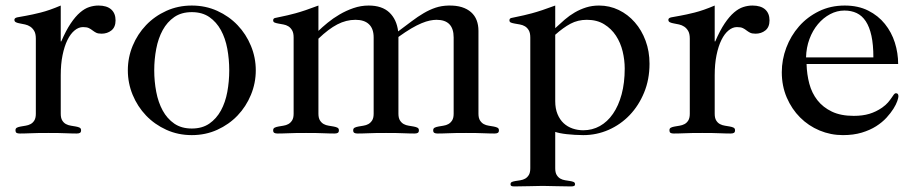

<svg xmlns="http://www.w3.org/2000/svg" viewBox="-20 -482 3318 696"><path d="M109.9 -341.8Q109.9 -359.9 104 -369.9Q98.1 -379.9 89.6 -385.5Q81.1 -391.1 71 -393.3Q61 -395.5 52.5 -397Q43.9 -398.4 38.1 -401.1Q32.2 -403.8 32.2 -410.2Q32.2 -417 43 -419.2Q53.7 -421.4 75 -425Q96.2 -428.7 127.4 -436.5Q158.7 -444.3 200.2 -461.9V-332H202.1Q219.2 -371.6 236.3 -397Q253.4 -422.4 270.3 -436.8Q287.1 -451.2 303.7 -456.5Q320.3 -461.9 336.9 -461.9Q367.2 -461.9 383.1 -447.8Q398.9 -433.6 398.9 -408.2Q398.9 -383.8 384 -371.8Q369.1 -359.9 348.1 -359.9Q335.4 -359.9 328.4 -363.5Q321.3 -367.2 315.4 -371.8Q309.6 -376.5 302.2 -380.1Q294.9 -383.8 280.8 -383.8Q265.1 -383.8 250.5 -371.8Q235.8 -359.9 224.6 -337.2Q213.4 -314.5 206.8 -282.2Q200.2 -250 200.2 -209V-69.8Q200.2 -54.2 205.6 -45.4Q210.9 -36.6 219.2 -32.2Q227.5 -27.8 237.1 -26.4Q246.6 -24.9 254.9 -23.4Q263.2 -22 268.6 -19.3Q273.9 -16.6 273.9 -9.8Q273.9 -2.9 270 -0.5Q266.1 2 257.8 2Q248.5 2 239 1.7Q229.5 1.5 217.8 1Q206.1 0.5 190.7 0.2Q175.3 0 154.8 0Q134.3 0 119.1 0.2Q104 0.5 92.3 1Q80.6 1.5 71 1.7Q61.5 2 51.8 2Q43.5 2 39.8 -0.5Q36.1 -2.9 36.1 -9.8Q36.1 -16.6 41.5 -19.3Q46.9 -22 55.2 -23.4Q63.5 -24.9 73 -26.4Q82.5 -27.8 90.8 -32.2Q99.1 -36.6 104.5 -45.4Q109.9 -54.2 109.9 -69.8Z M675.3 7.8Q625.5 7.8 583 -11.5Q540.5 -30.8 509.5 -63.2Q478.5 -95.7 460.9 -138.2Q443.4 -180.7 443.4 -227.1Q443.4 -273.4 460.9 -315.9Q478.5 -358.4 509.5 -390.9Q540.5 -423.3 583 -442.6Q625.5 -461.9 675.3 -461.9Q725.1 -461.9 767.6 -442.6Q810.1 -423.3 841.1 -390.9Q872.1 -358.4 889.6 -315.9Q907.2 -273.4 907.2 -227.1Q907.2 -180.7 889.6 -138.2Q872.1 -95.7 841.1 -63.2Q810.1 -30.8 767.6 -11.5Q725.1 7.8 675.3 7.8ZM675.3 -16.1Q712.9 -16.1 738.8 -33.9Q764.6 -51.8 780.8 -81.3Q796.9 -110.8 804 -148.9Q811 -187 811 -227.1Q811 -267.1 804 -305.2Q796.9 -343.3 780.8 -372.8Q764.6 -402.3 738.8 -420.2Q712.9 -438 675.3 -438Q637.7 -438 611.8 -420.2Q585.9 -402.3 569.8 -372.8Q553.7 -343.3 546.4 -305.2Q539.1 -267.1 539.1 -227.1Q539.1 -187 546.4 -148.9Q553.7 -110.8 569.8 -81.3Q585.9 -51.8 611.8 -33.9Q637.7 -16.1 675.3 -16.1Z M1424.3 -69.8Q1424.3 -54.2 1429.9 -45.4Q1435.5 -36.6 1443.6 -32.2Q1451.7 -27.8 1461.4 -26.4Q1471.2 -24.9 1479.2 -23.4Q1487.3 -22 1492.9 -19.3Q1498.5 -16.6 1498.5 -9.8Q1498.5 -2.9 1494.6 -0.5Q1490.7 2 1482.4 2Q1473.1 2 1463.6 1.7Q1454.1 1.5 1442.4 1Q1430.7 0.5 1415.3 0.2Q1399.9 0 1379.4 0Q1358.9 0 1343.5 0.2Q1328.1 0.5 1316.4 1Q1304.7 1.5 1295.2 1.7Q1285.6 2 1276.4 2Q1268.1 2 1264.2 -0.5Q1260.3 -2.9 1260.3 -9.8Q1260.3 -16.6 1265.9 -19.3Q1271.5 -22 1279.5 -23.4Q1287.6 -24.9 1297.4 -26.4Q1307.1 -27.8 1315.2 -32.2Q1323.2 -36.6 1328.9 -45.4Q1334.5 -54.2 1334.5 -69.8V-346.2Q1334.5 -377.9 1317.6 -394Q1300.8 -410.2 1268.6 -410.2Q1234.9 -410.2 1202.9 -393.6Q1170.9 -377 1134.3 -341.8V-69.8Q1134.3 -54.2 1139.9 -45.4Q1145.5 -36.6 1153.6 -32.2Q1161.6 -27.8 1171.4 -26.4Q1181.2 -24.9 1189.2 -23.4Q1197.3 -22 1202.9 -19.3Q1208.5 -16.6 1208.5 -9.8Q1208.5 -2.9 1204.6 -0.5Q1200.7 2 1192.4 2Q1183.1 2 1173.6 1.7Q1164.1 1.5 1152.3 1Q1140.6 0.5 1125.2 0.2Q1109.9 0 1089.4 0Q1068.8 0 1053.5 0.2Q1038.1 0.5 1026.4 1Q1014.6 1.5 1005.1 1.7Q995.6 2 986.3 2Q978 2 974.1 -0.5Q970.2 -2.9 970.2 -9.8Q970.2 -16.6 975.8 -19.3Q981.4 -22 989.5 -23.4Q997.6 -24.9 1007.3 -26.4Q1017.1 -27.8 1025.1 -32.2Q1033.2 -36.6 1038.8 -45.4Q1044.4 -54.2 1044.4 -69.8V-346.2Q1044.4 -362.8 1038.8 -372.3Q1033.2 -381.8 1025.1 -386.7Q1017.1 -391.6 1007.3 -393.3Q997.6 -395 989.5 -396.5Q981.4 -397.9 975.8 -400.1Q970.2 -402.3 970.2 -408.2Q970.2 -415 976.6 -416.7Q982.9 -418.5 1001 -421.9Q1019 -425.3 1051 -433.8Q1083 -442.4 1134.3 -461.9V-370.1Q1147.9 -383.3 1167.5 -399.4Q1187 -415.5 1210.7 -429.4Q1234.4 -443.4 1261.2 -452.6Q1288.1 -461.9 1316.4 -461.9Q1364.7 -461.9 1391.4 -436.8Q1418 -411.6 1423.3 -368.2Q1450.2 -388.2 1472.4 -405Q1494.6 -421.9 1515.9 -434.3Q1537.1 -446.8 1558.8 -454.1Q1580.6 -461.4 1606.4 -461.9Q1633.8 -462.4 1654.1 -456.1Q1674.3 -449.7 1687.7 -437.7Q1701.2 -425.8 1707.8 -408.7Q1714.4 -391.6 1714.4 -370.1V-69.8Q1714.4 -54.2 1720 -45.4Q1725.6 -36.6 1733.6 -32.2Q1741.7 -27.8 1751.5 -26.4Q1761.2 -24.9 1769.3 -23.4Q1777.3 -22 1783 -19.3Q1788.6 -16.6 1788.6 -9.8Q1788.6 -2.9 1784.7 -0.5Q1780.8 2 1772.5 2Q1763.2 2 1753.7 1.7Q1744.1 1.5 1732.2 1Q1720.2 0.5 1705.1 0.2Q1689.9 0 1669.4 0Q1648.9 0 1633.5 0.2Q1618.2 0.5 1606.4 1Q1594.7 1.5 1585.2 1.7Q1575.7 2 1566.4 2Q1558.1 2 1554.2 -0.5Q1550.3 -2.9 1550.3 -9.8Q1550.3 -16.6 1555.9 -19.3Q1561.5 -22 1569.6 -23.4Q1577.6 -24.9 1587.4 -26.4Q1597.2 -27.8 1605.2 -32.2Q1613.3 -36.6 1618.9 -45.4Q1624.5 -54.2 1624.5 -69.8V-346.2Q1624.5 -410.2 1562.5 -410.2Q1551.8 -410.2 1538.3 -407.5Q1524.9 -404.8 1508.3 -397.9Q1491.7 -391.1 1470.9 -378.9Q1450.2 -366.7 1424.3 -348.1Z M1992.7 -115.2Q1992.7 -88.4 2001 -68.4Q2009.3 -48.3 2023.2 -35.4Q2037.1 -22.5 2055.7 -16.1Q2074.2 -9.8 2094.2 -9.8Q2127 -9.8 2154.5 -25.1Q2182.1 -40.5 2202.1 -69.6Q2222.2 -98.6 2233.4 -140.1Q2244.6 -181.6 2244.6 -233.9Q2244.6 -264.2 2237.1 -295.7Q2229.5 -327.1 2212.9 -352.5Q2196.3 -377.9 2170.2 -394Q2144 -410.2 2107.4 -410.2Q2074.7 -410.2 2048.1 -396Q2021.5 -381.8 1992.7 -356ZM1992.7 -379.9Q2009.8 -396 2027.1 -410.9Q2044.4 -425.8 2063.7 -437Q2083 -448.2 2104.7 -455.1Q2126.5 -461.9 2151.4 -461.9Q2189.5 -461.9 2222.9 -445.8Q2256.3 -429.7 2281.2 -401.1Q2306.2 -372.6 2320.3 -334.2Q2334.5 -295.9 2334.5 -251Q2334.5 -193.8 2314.9 -146.5Q2295.4 -99.1 2262.5 -64.7Q2229.5 -30.3 2186 -11.2Q2142.6 7.8 2094.2 7.8Q2079.1 7.8 2063.7 6.8Q2048.3 5.9 2034.7 4.4Q2021 2.9 2010.3 0.7Q1999.5 -1.5 1992.7 -3.9V127.9Q1992.7 143.6 1998 152.3Q2003.4 161.1 2011.2 165.5Q2019 169.9 2028.6 171.4Q2038.1 172.9 2045.9 174.1Q2053.7 175.3 2059.1 177.5Q2064.5 179.7 2064.5 186Q2064.5 190.4 2061 192.1Q2057.6 193.8 2049.3 193.8Q2020.5 193.8 1996.1 192.9Q1971.7 191.9 1947.3 191.9Q1923.3 191.9 1898.7 192.9Q1874 193.8 1845.2 193.8Q1836.9 193.8 1833.7 192.1Q1830.6 190.4 1830.6 186Q1830.6 179.7 1835.9 177.5Q1841.3 175.3 1849.1 174.1Q1856.9 172.9 1866.5 171.4Q1876 169.9 1883.8 165.5Q1891.6 161.1 1897 152.3Q1902.3 143.6 1902.3 127.9V-346.2Q1902.3 -362.8 1896.7 -372.3Q1891.1 -381.8 1882.8 -386.7Q1874.5 -391.6 1864.5 -393.3Q1854.5 -395 1846.2 -396.5Q1837.9 -397.9 1832.3 -400.1Q1826.7 -402.3 1826.7 -408.2Q1826.7 -415 1833 -416.7Q1839.4 -418.5 1857.4 -421.9Q1875.5 -425.3 1908 -433.8Q1940.4 -442.4 1992.7 -461.9Z M2480.5 -341.8Q2480.5 -359.9 2474.6 -369.9Q2468.8 -379.9 2460.2 -385.5Q2451.7 -391.1 2441.7 -393.3Q2431.6 -395.5 2423.1 -397Q2414.6 -398.4 2408.7 -401.1Q2402.8 -403.8 2402.8 -410.2Q2402.8 -417 2413.6 -419.2Q2424.3 -421.4 2445.6 -425Q2466.8 -428.7 2498 -436.5Q2529.3 -444.3 2570.8 -461.9V-332H2572.8Q2589.8 -371.6 2606.9 -397Q2624 -422.4 2640.9 -436.8Q2657.7 -451.2 2674.3 -456.5Q2690.9 -461.9 2707.5 -461.9Q2737.8 -461.9 2753.7 -447.8Q2769.5 -433.6 2769.5 -408.2Q2769.5 -383.8 2754.6 -371.8Q2739.7 -359.9 2718.8 -359.9Q2706.1 -359.9 2699 -363.5Q2691.9 -367.2 2686 -371.8Q2680.2 -376.5 2672.9 -380.1Q2665.5 -383.8 2651.4 -383.8Q2635.7 -383.8 2621.1 -371.8Q2606.4 -359.9 2595.2 -337.2Q2584 -314.5 2577.4 -282.2Q2570.8 -250 2570.8 -209V-69.8Q2570.8 -54.2 2576.2 -45.4Q2581.5 -36.6 2589.8 -32.2Q2598.1 -27.8 2607.7 -26.4Q2617.2 -24.9 2625.5 -23.4Q2633.8 -22 2639.2 -19.3Q2644.5 -16.6 2644.5 -9.8Q2644.5 -2.9 2640.6 -0.5Q2636.7 2 2628.4 2Q2619.1 2 2609.6 1.7Q2600.1 1.5 2588.4 1Q2576.7 0.5 2561.3 0.2Q2545.9 0 2525.4 0Q2504.9 0 2489.7 0.2Q2474.6 0.5 2462.9 1Q2451.2 1.5 2441.7 1.7Q2432.1 2 2422.4 2Q2414.1 2 2410.4 -0.5Q2406.7 -2.9 2406.7 -9.8Q2406.7 -16.6 2412.1 -19.3Q2417.5 -22 2425.8 -23.4Q2434.1 -24.9 2443.6 -26.4Q2453.1 -27.8 2461.4 -32.2Q2469.7 -36.6 2475.1 -45.4Q2480.5 -54.2 2480.5 -69.8Z M2903.8 -250Q2904.8 -212.4 2913.8 -178.5Q2922.9 -144.5 2943.1 -118.7Q2963.4 -92.8 2995.6 -77.4Q3027.8 -62 3074.7 -62Q3106.9 -62 3131.3 -69.3Q3155.8 -76.7 3177.7 -91.8Q3191.4 -101.6 3199.2 -110.8Q3207 -120.1 3211.9 -127.4Q3216.8 -134.8 3220.2 -139.4Q3223.6 -144 3228 -144Q3236.8 -144 3236.8 -132.8Q3236.8 -127.9 3232.7 -115.7Q3228.5 -103.5 3218.8 -87.9Q3209 -72.3 3193.6 -55.4Q3178.2 -38.6 3156 -24.4Q3133.8 -10.3 3103.8 -1.2Q3073.7 7.8 3035.6 7.8Q2991.2 7.8 2950.9 -9Q2910.6 -25.9 2880.4 -56.2Q2850.1 -86.4 2832 -128.4Q2814 -170.4 2814 -220.2Q2814 -265.6 2830.3 -309.1Q2846.7 -352.5 2876.5 -386.5Q2906.2 -420.4 2948.5 -441.2Q2990.7 -461.9 3042 -461.9Q3090.8 -461.9 3127.2 -443.6Q3163.6 -425.3 3187.7 -395.3Q3211.9 -365.2 3223.9 -327.4Q3235.8 -289.6 3235.8 -250ZM3146 -273.9Q3146 -320.3 3138.9 -352.5Q3131.8 -384.8 3118.4 -405Q3105 -425.3 3085.4 -434.6Q3065.9 -443.8 3041 -443.8Q3014.2 -443.8 2989.3 -430.7Q2964.4 -417.5 2945.1 -394.5Q2925.8 -371.6 2914.3 -340.6Q2902.8 -309.6 2901.9 -273.9Z"/></svg>

Font: XB Zar
Style: Regular
Weight: 400
Designer: Behnam
Foundry: Irmug
Version: Version 8.005 2009